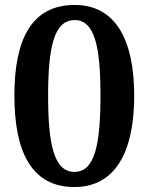

<svg xmlns="http://www.w3.org/2000/svg" viewBox="-20 -744 599 774"><path d="M280 10C448 10 521 -137 521 -358C521 -580 448 -724 281 -724C104 -724 38 -580 38 -359C38 -137 104 10 280 10ZM280 -51C197 -51 174 -164 174 -358C174 -552 197 -663 281 -663C363 -663 385 -552 385 -358C385 -164 363 -51 280 -51Z"/></svg>

Font: Noto Serif SemiBold
Style: Regular
Weight: 600
Designer: Monotype Design Team
Foundry: Monotype Imaging Inc.
Version: Version 2.013